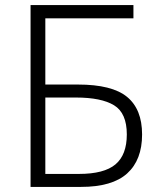

<svg xmlns="http://www.w3.org/2000/svg" viewBox="-20 -734 639 754"><path d="M100 0V-714H504V-662H158V-402H286Q420 -402 479 -353.5Q538 -305 538 -206Q538 -106 479.5 -53Q421 0 298 0ZM158 -51H290Q389 -51 433.5 -88.5Q478 -126 478 -206Q478 -290 428 -320.5Q378 -351 278 -351H158Z"/></svg>

Font: BC Sans Light
Style: Regular
Weight: 300
Designer: Monotype Design Team
Foundry: Monotype Imaging Inc.
Version: Version 2.000;GOOG;noto-source:20170915:90ef993387c0